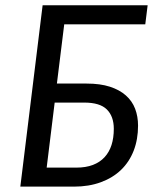

<svg xmlns="http://www.w3.org/2000/svg" viewBox="-20 -695 578 715"><path d="M521 -604.5H219.2L191.9 -383.8H302.7Q353 -383.8 389.2 -372.1Q425.3 -360.4 448.7 -339.6Q472.2 -318.8 483.2 -290Q494.1 -261.2 494.1 -227.1Q494.1 -175.8 477.8 -133.8Q461.4 -91.8 430.7 -62.3Q399.9 -32.7 355.5 -16.4Q311 0 255.4 0H55.7L138.7 -675.3H529.8ZM183.6 -313 153.8 -70.8H264.2Q299.8 -70.8 325.9 -80.8Q352.1 -90.8 369.4 -109.6Q386.7 -128.4 395.3 -155Q403.8 -181.6 403.8 -215.3Q403.8 -261.7 377.9 -287.4Q352.1 -313 293.5 -313Z"/></svg>

Font: Carlito
Style: Italic
Weight: 400
Italic angle: -7°
Designer: Lukasz Dziedzic
Foundry: tyPoland Lukasz Dziedzic
Version: Version 1.104